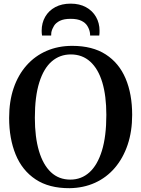

<svg xmlns="http://www.w3.org/2000/svg" viewBox="-20 -998 758 1030"><path d="M353 11.5Q243 12 171 -35.8Q99 -83.5 64 -169Q29 -254.5 29 -365.5Q29 -454.5 53.2 -525.5Q77.5 -596.5 122.5 -647.2Q167.5 -698 229.8 -725Q292 -752 367.5 -752Q476 -752 547.2 -706Q618.5 -660 653.8 -576.8Q689 -493.5 689 -381.5Q689 -293.5 664.8 -221.5Q640.5 -149.5 596 -97.5Q551.5 -45.5 489.8 -17.5Q428 10.5 353 11.5ZM357.5 -34.5Q416.5 -34.5 459.8 -73.5Q503 -112.5 526.8 -189.8Q550.5 -267 550.5 -381.5Q550.5 -483.5 528.8 -556Q507 -628.5 464.2 -667.2Q421.5 -706 360 -706Q301 -706 257.8 -668.8Q214.5 -631.5 190.8 -556Q167 -480.5 167 -366Q167 -262.5 189 -188.2Q211 -114 253.2 -74.2Q295.5 -34.5 357.5 -34.5ZM359 -978.5Q406.5 -978.5 441.2 -959.5Q476 -940.5 495 -907.5Q514 -874.5 514 -833Q514 -826.5 513.8 -820.2Q513.5 -814 512.5 -807.5H463.5Q463.5 -811 463.2 -815.5Q463 -820 462 -825Q458.5 -843 448.2 -859.5Q438 -876 416.5 -886.5Q395 -897 359 -897Q323 -897 301.5 -886.5Q280 -876 269.8 -859.5Q259.5 -843 255.5 -825Q255 -820 254.8 -815.5Q254.5 -811 254.5 -807.5H205.5Q204.5 -814 204 -820.2Q203.5 -826.5 203.5 -833Q203.5 -875 222.5 -908Q241.5 -941 276.5 -959.8Q311.5 -978.5 359 -978.5Z"/></svg>

Font: Merriweather 60pt SemiBold
Style: Regular
Weight: 600
Version: Version 2.100